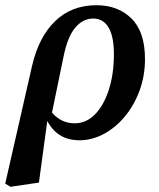

<svg xmlns="http://www.w3.org/2000/svg" viewBox="-39 -524 608 735"><path d="M204 -306 160 -93Q195 -52 247 -52Q291 -52 324.5 -86Q358 -120 377.5 -180Q397 -240 397 -316Q397 -385 376.5 -419Q356 -453 318 -453Q278 -453 248.5 -417.5Q219 -382 204 -306ZM1 191 -19 179 84 -273Q110 -384 173 -444Q236 -504 330 -504Q413 -504 464.5 -453Q516 -402 516 -298Q516 -233 495 -176.5Q474 -120 438.5 -77.5Q403 -35 358 -11Q313 13 265 13Q181 13 142 -61L110 175Z"/></svg>

Font: Source Serif 4 SmText Semibold
Style: Italic
Weight: 600
Italic angle: -12°
Designer: Frank Grießhammer
Foundry: Adobe
Version: Version 4.005;hotconv 1.1.0;makeotfexe 2.6.0